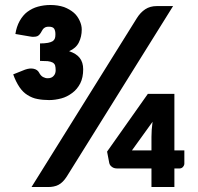

<svg xmlns="http://www.w3.org/2000/svg" viewBox="-20 -753 796 773"><path d="M676.8 -728.5 249 -42.5Q241.2 -30.3 232.9 -22Q224.1 -13.2 215.3 -8.8Q207.5 -4.4 195.3 -2Q186 0 172.9 0H106.9L530.8 -679.7Q545.4 -703.1 564.9 -715.8Q584.5 -728.5 610.8 -728.5ZM99.1 -606.4 42 -616.2Q46.4 -645.5 59.1 -668.5Q72.8 -692.4 89.8 -705.1Q110.4 -720.2 132.3 -726.1Q156.7 -732.9 183.1 -732.9Q212.9 -732.9 237.8 -724.6Q260.7 -715.8 277.3 -701.7Q291.5 -689.5 300.8 -669.4Q309.1 -651.4 309.1 -634.3Q309.1 -605.5 297.4 -582Q286.1 -559.1 258.3 -546.9Q287.6 -537.1 300.8 -520Q314.9 -502 314.9 -474.1Q314.9 -440.9 303.2 -417.5Q290.5 -393.1 271 -378.9Q249.5 -362.8 227.1 -356.9Q201.2 -350.1 178.2 -350.1Q152.3 -350.1 130.4 -354.5Q110.4 -357.9 90.3 -370.6Q72.8 -381.3 58.6 -401.9Q43.5 -424.3 33.2 -453.6L81.1 -472.7Q100.6 -479.5 115.7 -476.1Q130.9 -472.7 137.2 -460.9Q144 -447.8 153.3 -442.9Q162.6 -438 171.9 -438Q187.5 -438 195.3 -446.8Q204.1 -455.6 204.1 -470.2Q204.1 -481.9 201.7 -490.2Q198.7 -497.6 191.4 -501.5Q183.6 -505.4 171.9 -506.8Q155.3 -507.8 141.1 -507.8V-578.1Q159.7 -578.1 173.3 -580.6Q185.5 -583 192.4 -587.4Q198.7 -591.8 201.2 -599.1Q203.1 -605 203.1 -615.2Q203.1 -628.9 198.2 -637.2Q192.9 -645.5 176.8 -645.5Q165 -645.5 159.2 -641.1Q152.3 -636.7 147.9 -627.4Q146 -623 140.1 -615.2Q135.3 -609.4 130.4 -607.4Q124.5 -605 117.7 -605Q110.4 -604 99.1 -606.4ZM511.2 -147.5H589.8V-202.1Q589.8 -209 590.8 -230.5Q591.3 -239.7 594.2 -262.7ZM682.1 -147.5H722.2V-94.2Q722.2 -87.4 716.3 -80.6Q710.9 -74.7 702.1 -74.7H682.1V0H589.8V-74.7H453.1Q438.5 -74.7 430.7 -81.1Q421.9 -87.4 419.9 -96.7L411.1 -142.6L575.2 -375H682.1Z"/></svg>

Font: Lato-ExtraBold
Style: Regular
Weight: 500
Designer: Lukasz Dziedzic with Adam Twardoch and Botio Nikoltchev
Foundry: tyPoland Lukasz Dziedzic
Version: ""